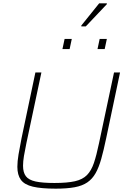

<svg xmlns="http://www.w3.org/2000/svg" viewBox="-20 -1122 757 1150"><path d="M314 8Q227 8 176.5 -4Q126 -16 105 -45Q84 -74 84 -123Q84 -155 91 -197Q98 -239 109 -294L192 -688H228L138 -264Q129 -221 123.5 -188Q118 -155 118 -129Q118 -89 135 -66.5Q152 -44 193 -35Q234 -26 306 -26Q383 -26 429 -36.5Q475 -47 501 -73.5Q527 -100 542.5 -146Q558 -192 573 -264L663 -688H699L616 -294Q601 -222 586.5 -170.5Q572 -119 552.5 -84.5Q533 -50 503 -29.5Q473 -9 427 -0.5Q381 8 314 8ZM564 -828 577 -889H620L607 -828ZM354 -828 367 -889H410L397 -828ZM467 -964V-969L574 -1102H620V-1097L494 -964Z"/></svg>

Font: Saira Thin Thin
Style: Italic
Weight: 250
Italic angle: -12°
Version: Version 1.101